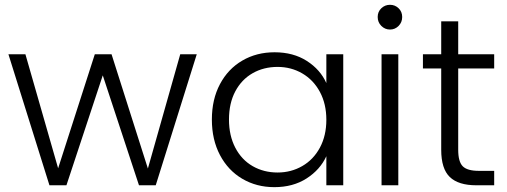

<svg xmlns="http://www.w3.org/2000/svg" viewBox="-20 -772 2114 800"><path d="M15.1 -545.9H85.9L222.2 -70.8L375 -545.9H444.8L596.2 -69.8L731 -545.9H799.8L628.9 0H559.1L408.2 -458L256.8 0H186Z M862.8 -273.9Q862.8 -357.9 896.5 -421.4Q930.2 -484.9 989.5 -519.5Q1048.8 -554.2 1124 -554.2Q1202.1 -554.2 1258.5 -518.1Q1314.9 -481.9 1339.8 -425.8V-545.9H1410.2V0H1339.8V-121.1Q1314 -64.9 1257.6 -28.6Q1201.2 7.8 1123 7.8Q1048.8 7.8 989.5 -27.1Q930.2 -62 896.5 -126Q862.8 -189.9 862.8 -273.9ZM934.1 -273.9Q934.1 -207 960.4 -156.5Q986.8 -106 1033 -79.6Q1079.1 -53.2 1136.7 -53.2Q1192.9 -53.2 1239.5 -80.1Q1286.1 -106.9 1313 -157Q1339.8 -207 1339.8 -272.9Q1339.8 -338.9 1313 -388.9Q1286.1 -439 1239.5 -466.1Q1192.9 -493.2 1136.7 -493.2Q1078.6 -493.2 1032.7 -467Q986.8 -440.9 960.4 -391.4Q934.1 -341.8 934.1 -273.9Z M1553.7 -701.2Q1553.7 -723.1 1568.8 -737.5Q1584 -752 1605 -752Q1626 -752 1640.9 -737.5Q1655.8 -723.1 1655.8 -701.2Q1655.8 -679.2 1640.9 -664.1Q1626 -648.9 1605 -648.9Q1584 -648.9 1568.8 -664.1Q1553.7 -679.2 1553.7 -701.2ZM1569.8 0V-545.9H1639.6V0Z M1742.2 -486.8V-545.9H1818.4V-683.1H1889.2V-545.9H2039.1V-486.8H1889.2V-147.9Q1889.2 -98.1 1908.2 -79.1Q1927.2 -60.1 1975.1 -60.1H2039.1V0H1964.4Q1890.1 0 1854.2 -34.4Q1818.4 -68.8 1818.4 -147.9V-486.8Z"/></svg>

Font: Poppins Light
Style: Regular
Weight: 300
Designer: Ninad Kale (Devanagari), Jonny Pinhorn (Latin)
Foundry: Indian Type Foundry
Version: 4.004